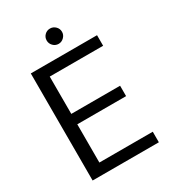

<svg xmlns="http://www.w3.org/2000/svg" viewBox="-206 -976 976 1087"><g transform="rotate(-30 282.0 -433.0)"><path d="M74 0V-700H507V-631H158V-387H477V-319H158V-69H507V0ZM295 -766Q274 -766 259.5 -781Q245 -796 245 -816Q245 -837 259.5 -851.5Q274 -866 295 -866Q315 -866 330 -851.5Q345 -837 345 -816Q345 -796 330 -781Q315 -766 295 -766Z"/></g></svg>

Font: Firefly Display
Style: Regular
Weight: 400
Designer: Colophon Foundry, Jonny Pinhorn
Foundry: Colophon Foundry
Version: Version 1.200; ttfautohint (v1.8.3)